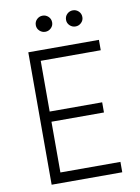

<svg xmlns="http://www.w3.org/2000/svg" viewBox="-100 -1005 782 1071"><g transform="rotate(-10 291.0 -469.0)"><path d="M171.2 -891.2Q171.2 -911.2 185 -924.4Q198.8 -937.5 217.5 -937.5Q236.2 -937.5 250 -924.4Q263.8 -911.2 263.8 -891.2Q263.8 -872.5 250 -859.4Q236.2 -846.2 217.5 -846.2Q198.8 -846.2 185 -859.4Q171.2 -872.5 171.2 -891.2ZM342.5 -891.2Q342.5 -911.2 356.2 -924.4Q370 -937.5 388.8 -937.5Q407.5 -937.5 421.2 -924.4Q435 -911.2 435 -891.2Q435 -872.5 421.2 -859.4Q407.5 -846.2 388.8 -846.2Q370 -846.2 356.2 -859.4Q342.5 -872.5 342.5 -891.2ZM503.8 -691.2H163.8V-403.8H461.2V-346.2H163.8V-58.8H503.8V0H103.8V-750H503.8Z"/></g></svg>

Font: Now Light
Style: Regular
Weight: 300
Designer: Alfredo Marco Pradil
Foundry: Alfredo Marco Pradil
Version: Version 1.002;PS 001.002;hotconv 1.0.88;makeotf.lib2.5.64775